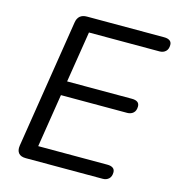

<svg xmlns="http://www.w3.org/2000/svg" viewBox="-105 -796 819 887"><g transform="rotate(15 304.0 -352.5)"><path d="M466.1 0H98.2Q74.3 0 63.7 -12.6Q53 -25.3 56.4 -48.6L153.8 -663.7Q160.1 -705 202.4 -705H571.3Q588.8 -705 598.3 -698.2Q607.8 -691.4 607.8 -677.8Q607.8 -657.3 596.3 -646.8Q584.9 -636.4 567.4 -636.4H230L191 -392H501.2Q518.7 -392 528 -385.2Q537.2 -378.5 537.2 -364.8Q537.2 -344.3 525.8 -333.9Q514.3 -323.4 496.8 -323.4H179.8L139.4 -68.6H470Q487.5 -68.6 497 -61.8Q506.5 -55 506.5 -41.4Q506.5 -20.9 495 -10.4Q483.6 0 466.1 0Z"/></g></svg>

Font: Nunito Variable Extra Light
Style: Italic
Weight: 200
Italic angle: -9°
Designer: Vernon Adams
Foundry: Vernon Adams
Version: Version 3.602